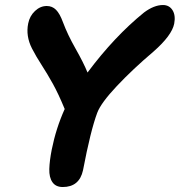

<svg xmlns="http://www.w3.org/2000/svg" viewBox="-20 -733 719 768"><path d="M231 15.1Q203.1 15.1 189.7 -4.2Q176.3 -23.4 177.2 -56.9Q178.2 -90.3 187 -134.8Q204.1 -220.2 238.8 -296.9Q213.4 -358.4 191.4 -397.9Q169.4 -437.5 147 -472.2Q124.5 -506.8 107.9 -539.1Q82.5 -588.9 92.8 -639.2Q98.6 -668.9 119.9 -689Q141.1 -709 167 -709Q189 -709 204.1 -693.8Q219.2 -678.7 231.9 -644Q250 -595.2 282 -538.8Q314 -482.4 330.1 -442.9Q438 -587.4 556.2 -683.1Q596.2 -712.9 631.8 -712.9Q657.2 -712.9 670.2 -692.1Q683.1 -671.4 676.8 -638.2Q667.5 -591.3 594.2 -526.9Q510.7 -456.1 447.3 -388.7Q383.8 -321.3 369.1 -282.2Q342.3 -210.9 312 -51.8Q297.4 15.1 231 15.1Z"/></svg>

Font: Shantell Sans Normal
Style: Bold Italic
Weight: 700
Italic angle: -11.31°
Designer: Stephen Nixon, Anya Danilova, Shantell Martin
Foundry: Arrow Type
Version: Version 1.006;[559af2be0]